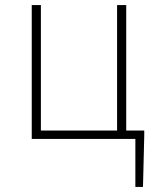

<svg xmlns="http://www.w3.org/2000/svg" viewBox="-20 -547 616 756"><path d="M105 -527H141V-33H441V-527H477V-33H548V-13L543 189H513V0H105Z"/></svg>

Font: Kinto Sans Thin
Style: Regular
Weight: 100
Designer: Authors: Ryoko NISHIZUKA  (kana & ideographs); Paul D. Hunt (Latin, Greek & Cyrillic); Wenlong ZHANG  (bopomofo); Sandol
Foundry: Adobe Systems Incorporated, ookami Inc.
Version: Version 0.001